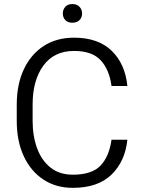

<svg xmlns="http://www.w3.org/2000/svg" viewBox="-20 -904 690 934"><path d="M522.5 -224.1H599.6Q588.9 -119.6 522.7 -54.9Q456.5 9.8 334 9.8Q252 9.8 190.7 -30.8Q129.4 -71.3 95.5 -144.5Q61.5 -217.8 61.5 -315.4V-395Q61.5 -493.2 95.7 -566.4Q129.9 -639.6 192.4 -680.2Q254.9 -720.7 340.3 -720.7Q457.5 -720.7 523.2 -657Q588.9 -593.3 599.6 -485.8H522.5Q511.7 -565.9 469.5 -611.1Q427.2 -656.2 340.3 -656.2Q243.2 -656.2 190.9 -584.7Q138.7 -513.2 138.7 -396V-315.4Q138.7 -241.7 160.6 -182.4Q182.6 -123 226.1 -88.6Q269.5 -54.2 334 -54.2Q426.3 -54.2 468.5 -97.9Q510.7 -141.6 522.5 -224.1ZM285.6 -838.4Q285.6 -857.4 297.6 -870.8Q309.6 -884.3 332 -884.3Q354.5 -884.3 366.9 -870.8Q379.4 -857.4 379.4 -838.4Q379.4 -819.3 366.9 -806.4Q354.5 -793.5 332 -793.5Q309.6 -793.5 297.6 -806.4Q285.6 -819.3 285.6 -838.4Z"/></svg>

Font: Vazirmatn RD UI Light
Style: Regular
Weight: 300
Designer: Saber Rastikerdar
Foundry: Saber Rastikerdar
Version: Version 33.003